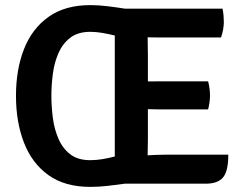

<svg xmlns="http://www.w3.org/2000/svg" viewBox="-20 -717 947 751"><path d="M873 -112Q873 -46.5 852 -22.5Q831 1.5 785 1.5H468Q437 6 401.5 10Q366 14 333 14Q233.5 14 169.2 -32.2Q105 -78.5 73.8 -159Q42.5 -239.5 42.5 -342Q42.5 -445.5 74.2 -525.8Q106 -606 170.5 -651.5Q235 -697 333 -697Q366 -697 402.2 -692.5Q438.5 -688 469.5 -683H850.5Q853.5 -668 854.5 -654.8Q855.5 -641.5 855.5 -630Q855.5 -618.5 852.8 -602Q850 -585.5 844.5 -570.5H624Q613 -570.5 594.8 -570.5Q576.5 -570.5 557.5 -571Q557.5 -550.5 558 -535.8Q558.5 -521 558.5 -501.5V-398.5Q577.5 -398.5 595.5 -398.8Q613.5 -399 624 -399H794Q797.5 -386.5 799.5 -370.8Q801.5 -355 801.5 -344Q801.5 -332.5 799.5 -317.2Q797.5 -302 794 -289H624Q613.5 -289 595.5 -289.2Q577.5 -289.5 558.5 -290V-172Q558.5 -155 558 -141.2Q557.5 -127.5 557.5 -110V-109.5Q574 -110.5 591 -111.2Q608 -112 628.5 -112ZM181 -342Q181 -299.5 186.8 -255.5Q192.5 -211.5 208.8 -174Q225 -136.5 254.8 -113.5Q284.5 -90.5 332.5 -90.5Q356 -90.5 380.8 -94.5Q405.5 -98.5 429 -105V-578Q405.5 -584 380.8 -588.2Q356 -592.5 333 -592.5Q285 -592.5 255 -569.5Q225 -546.5 208.8 -509.5Q192.5 -472.5 186.8 -428.5Q181 -384.5 181 -342Z"/></svg>

Font: Signika SC SemiBold
Style: Regular
Weight: 600
Designer: Anna Giedryś
Foundry: Anna Giedryś
Version: Version 2.000; ttfautohint (v1.8.3) -l 8 -r 50 -G 200 -x 9 -